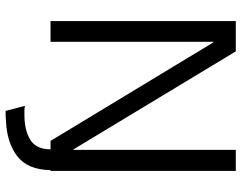

<svg xmlns="http://www.w3.org/2000/svg" viewBox="-108 -592 860 684"><g transform="rotate(90 322.0 -250.0)"><path d="M55 0V-660H163L512 -82H514V-660H589V0H586Q585 81 536.5 118.5Q488 156 407 159Q398 160 390.5 160Q383 160 375 160L357 91Q365 93 373 93Q381 93 390 93Q444 93 478 72Q512 51 512 0H482L131 -580H129V0Z"/></g></svg>

Font: Bricolage Grotesque 48pt Light
Style: Regular
Weight: 300
Designer: Mathieu Triay
Foundry: Atelier Triay
Version: Version 1.000; ttfautohint (v1.8.4.7-5d5b);gftools[0.9.32]